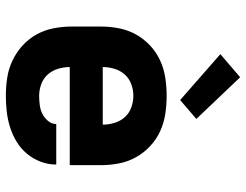

<svg xmlns="http://www.w3.org/2000/svg" viewBox="-110 -702 821 640"><g transform="rotate(90 300.0 -382.5)"><path d="M300 8Q270 8 240 3.5Q210 -1 182.5 -14Q155 -27 132.5 -47.5Q110 -68 95.5 -94Q81 -120 75 -150Q69 -180 69 -210V-310Q69 -340 75 -370Q81 -400 95.5 -426Q110 -452 132.5 -473Q155 -494 182.5 -506.5Q210 -519 240 -523.5Q270 -528 300 -528Q330 -528 360 -523.5Q390 -519 417.5 -506.5Q445 -494 467.5 -473Q490 -452 504.5 -426Q519 -400 525 -370Q531 -340 531 -310V-205H204Q204 -185 210 -165.5Q216 -146 229 -131.5Q242 -117 261 -110Q280 -103 300 -103Q315 -103 330.5 -105Q346 -107 359.5 -113.5Q373 -120 383.5 -132.5Q394 -145 394 -160H529Q529 -133 519.5 -108Q510 -83 493 -62.5Q476 -42 453 -28Q430 -14 404.5 -6Q379 2 352.5 5Q326 8 300 8ZM396 -315Q396 -335 390 -354.5Q384 -374 371 -388.5Q358 -403 339 -410Q320 -417 300 -417Q280 -417 261 -410Q242 -403 229 -388.5Q216 -374 210 -354.5Q204 -335 204 -315ZM314 -573 161 -707 238 -773 377 -627Z"/></g></svg>

Font: Iosevka Aile Heavy
Style: Regular
Weight: 900
Designer: Belleve Invis
Foundry: Belleve Invis
Version: Version 31.1.0; ttfautohint (v1.8.4)